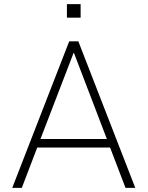

<svg xmlns="http://www.w3.org/2000/svg" viewBox="-20 -904 710 924"><path d="M39 0 313 -705H357L631 0H584L506 -204L532 -194H137L163 -204L85 0ZM334 -649 172 -228 153 -235H516L497 -228L336 -649ZM302 -819V-884H368V-819Z"/></svg>

Font: Nunito Sans 10pt SemiCondensed ExtraLight
Style: Regular
Weight: 250
Width: 4
Designer: Vernon Adams
Foundry: Vernon Adams
Version: Version 3.101;gftools[0.9.27]